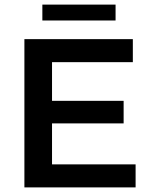

<svg xmlns="http://www.w3.org/2000/svg" viewBox="-20 -814 656 834"><path d="M569 -100V0H86V-644H557V-544H206V-376H517V-278H206V-100ZM164 -794H482V-725H164Z"/></svg>

Font: Montserrat Ace
Style: Bold
Weight: 600
Designer: Julieta Ulanovsky
Foundry: Julieta Ulanovsky
Version: Version 1